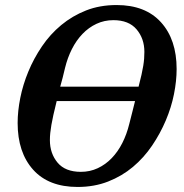

<svg xmlns="http://www.w3.org/2000/svg" viewBox="-20 -730 732 762"><path d="M288 12Q173 12 111.5 -56.5Q50 -125 50 -242Q50 -289 60.5 -341.5Q71 -394 92.5 -446Q114 -498 146.5 -546Q179 -594 223 -630.5Q267 -667 321.5 -688.5Q376 -710 443 -710Q557 -710 619 -641.5Q681 -573 681 -456Q681 -409 670.5 -356.5Q660 -304 638 -252Q616 -200 583.5 -152Q551 -104 507.5 -67.5Q464 -31 409 -9.5Q354 12 288 12ZM238 -460Q233 -439 228.5 -421Q224 -403 219 -386H530Q537 -413 541.5 -433Q546 -453 548.5 -468.5Q551 -484 552 -497Q553 -510 553 -524Q553 -577 522 -613.5Q491 -650 430 -650Q394 -650 363 -635.5Q332 -621 307.5 -595.5Q283 -570 265.5 -535.5Q248 -501 238 -460ZM301 -48Q337 -48 368 -62.5Q399 -77 423.5 -102.5Q448 -128 465.5 -162.5Q483 -197 493 -238Q500 -265 505.5 -287Q511 -309 516 -329H205Q197 -297 192 -274.5Q187 -252 184 -234.5Q181 -217 179.5 -202.5Q178 -188 178 -174Q178 -121 208.5 -84.5Q239 -48 301 -48Z"/></svg>

Font: IBM Plex Serif SemiBold
Style: Italic
Weight: 600
Italic angle: -14°
Designer: Mike Abbink, Paul van der Laan, Pieter van Rosmalen
Foundry: Bold Monday
Version: Version 2.5